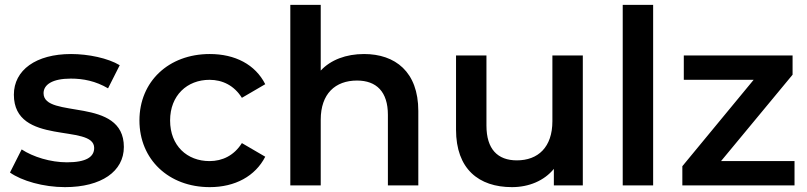

<svg xmlns="http://www.w3.org/2000/svg" viewBox="-20 -762 3318 789"><path d="M247 7C397 7 489 -58 489 -158C489 -367 159 -271 159 -379C159 -414 195 -439 271 -439C322 -439 373 -429 424 -399L472 -494C424 -523 343 -540 272 -540C128 -540 37 -474 37 -373C37 -160 367 -256 367 -154C367 -117 334 -95 255 -95C188 -95 116 -117 69 -148L21 -53C69 -19 158 7 247 7Z M842 7C946 7 1029 -38 1070 -118L974 -174C942 -123 894 -100 841 -100C749 -100 679 -163 679 -267C679 -370 749 -434 841 -434C894 -434 942 -411 974 -360L1070 -416C1029 -497 946 -540 842 -540C673 -540 553 -427 553 -267C553 -107 673 7 842 7Z M1476 -540C1402 -540 1339 -516 1298 -472V-742H1173V0H1298V-270C1298 -377 1358 -431 1447 -431C1527 -431 1574 -385 1574 -290V0H1699V-306C1699 -467 1604 -540 1476 -540Z M2250 -534V-264C2250 -157 2191 -103 2104 -103C2025 -103 1979 -149 1979 -246V-534H1854V-229C1854 -68 1947 7 2084 7C2153 7 2216 -19 2256 -68V0H2375V-534Z M2539 0H2664V-742H2539Z M2943 -100 3237 -455V-534H2790V-434H3077L2784 -79V0H3245V-100Z"/></svg>

Font: Montserrat Lite SemiBold
Style: Regular
Weight: 600
Designer: Julieta Ulanovsky
Foundry: Julieta Ulanovsky
Version: Version 7.200;PS 007.200;hotconv 1.0.88;makeotf.lib2.5.64775